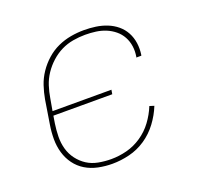

<svg xmlns="http://www.w3.org/2000/svg" viewBox="-99 -640 798 760"><g transform="rotate(-20 300.0 -260.0)"><path d="M252 8Q222 8 193 2Q164 -4 140 -18.5Q116 -33 99.5 -55.5Q83 -78 75 -105.5Q67 -133 67 -163Q67 -193 72 -223L88 -323Q93 -351 102 -378Q111 -405 127.5 -429.5Q144 -454 166.5 -474Q189 -494 215.5 -506Q242 -518 270 -523Q298 -528 326 -528Q351 -528 375.5 -524.5Q400 -521 422.5 -512Q445 -503 463 -488Q481 -473 492 -452.5Q503 -432 506.5 -407.5Q510 -383 506 -357L505 -355H484L485 -357Q489 -380 486 -401.5Q483 -423 473 -441.5Q463 -460 446.5 -473.5Q430 -487 410.5 -495Q391 -503 369 -506Q347 -509 324 -509Q299 -509 273 -504.5Q247 -500 223.5 -488.5Q200 -477 179.5 -458.5Q159 -440 144 -417.5Q129 -395 121 -370Q113 -345 109 -320L100 -269H348L345 -251H97L92 -220Q88 -193 87.5 -166Q87 -139 94 -114Q101 -89 116.5 -68.5Q132 -48 153 -34.5Q174 -21 200.5 -16Q227 -11 254 -11Q287 -11 320 -19.5Q353 -28 382.5 -48Q412 -68 433 -96.5Q454 -125 467 -157L486 -151Q472 -116 448.5 -84.5Q425 -53 393 -31.5Q361 -10 324.5 -1Q288 8 252 8Z"/></g></svg>

Font: Iosevka Aile Thin
Style: Italic
Weight: 100
Italic angle: -9°
Designer: Belleve Invis
Foundry: Belleve Invis
Version: Version 31.1.0; ttfautohint (v1.8.4)